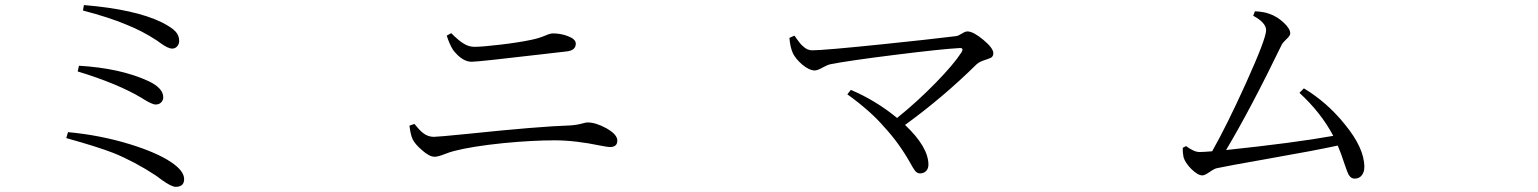

<svg xmlns="http://www.w3.org/2000/svg" viewBox="-20 -722 6040 754"><path d="M669.9 11.7Q653.3 11.7 615.2 -15.6Q600.6 -26.4 592.8 -32.2Q509.8 -86.9 425.8 -121.1Q363.3 -145.5 240.2 -179.7L247.1 -203.1Q374 -191.4 491.2 -155.3Q595.7 -123 652.3 -85Q703.1 -50.8 703.1 -18.6Q703.1 11.7 669.9 11.7ZM590.8 -311.5Q578.1 -311.5 543 -333Q539.1 -335.9 537.1 -336.9Q442.4 -393.6 285.2 -441.4L290 -463.9Q454.1 -454.1 563.5 -403.3Q621.1 -376 621.1 -339.8Q621.1 -328.1 612.8 -319.8Q604.5 -311.5 590.8 -311.5ZM656.2 -531.2Q639.6 -531.2 610.4 -552.7Q601.6 -559.6 596.7 -562.5Q539.1 -600.6 474.6 -626Q407.2 -654.3 305.7 -680.7L309.6 -702.1Q509.8 -685.5 614.3 -634.8Q653.3 -615.2 668.9 -598.6Q683.6 -583 683.6 -561.5Q683.6 -548.8 675.8 -540Q668 -531.2 656.2 -531.2Z M1686.5 -106.4Q1666 -106.4 1636.7 -132.8Q1610.4 -155.3 1600.6 -174.8Q1592.8 -190.4 1587.9 -228.5L1607.4 -235.4Q1627 -210.9 1640.6 -200.2Q1660.2 -184.6 1683.6 -184.6Q1699.2 -184.6 1816.4 -196.3Q2096.7 -225.6 2220.7 -229.5Q2247.1 -231.4 2271.5 -238.3Q2282.2 -241.2 2287.1 -241.2Q2319.3 -241.2 2360.4 -218.8Q2404.3 -194.3 2404.3 -169.9Q2404.3 -144.5 2375 -144.5Q2367.2 -144.5 2336.9 -150.4Q2238.3 -170.9 2158.2 -170.9Q2071.3 -170.9 1959 -160.2Q1834 -147.5 1762.7 -128.9Q1747.1 -125 1724.6 -116.2Q1700.2 -106.4 1686.5 -106.4ZM1832 -479.5Q1794.9 -479.5 1758.8 -526.4Q1744.1 -550.8 1734.4 -582L1752 -591.8Q1781.2 -562.5 1800.8 -550.8Q1821.3 -538.1 1842.8 -538.1Q1874 -538.1 1947.3 -546.9Q2020.5 -555.7 2065.4 -565.4Q2095.7 -571.3 2123 -583Q2140.6 -590.8 2151.4 -590.8Q2182.6 -590.8 2210 -580.1Q2241.2 -568.4 2241.2 -550.8Q2241.2 -525.4 2209 -520.5Q2175.8 -516.6 2107.4 -508.8Q1859.4 -479.5 1832 -479.5Z M3592.8 -41Q3582 -41 3573.2 -51.8Q3567.4 -58.6 3554.7 -82Q3510.7 -160.2 3452.1 -223.6Q3398.4 -286.1 3307.6 -351.6L3321.3 -369.1Q3419.9 -327.1 3502.9 -258.8Q3582 -322.3 3655.3 -397.5Q3726.6 -470.7 3755.9 -516.6Q3766.6 -535.2 3747.1 -533.2Q3675.8 -529.3 3489.3 -505.9Q3309.6 -483.4 3241.2 -469.7Q3230.5 -467.8 3210.9 -457Q3190.4 -445.3 3179.7 -445.3Q3158.2 -445.3 3129.9 -468.8Q3104.5 -491.2 3093.8 -512.7Q3083 -537.1 3080.1 -573.2L3099.6 -582Q3102.5 -579.1 3107.4 -571.3Q3123 -548.8 3133.8 -540Q3150.4 -524.4 3168.9 -524.4Q3215.8 -524.4 3451.2 -548.8Q3622.1 -566.4 3734.4 -580.1Q3743.2 -581.1 3756.8 -589.8Q3770.5 -598.6 3779.3 -598.6Q3801.8 -598.6 3841.3 -565.9Q3880.9 -533.2 3880.9 -512.7Q3880.9 -502 3873 -496.1Q3868.2 -493.2 3853.5 -488.3Q3827.1 -480.5 3815.4 -469.7Q3682.6 -338.9 3534.2 -231.4Q3626 -144.5 3626 -75.2Q3626 -59.6 3616.7 -50.3Q3607.4 -41 3592.8 -41Z M5299.8 -20.5Q5286.1 -20.5 5277.3 -34.2Q5271.5 -43.9 5260.7 -76.2Q5246.1 -121.1 5233.4 -150.4Q5154.3 -132.8 4949.2 -96.7Q4798.8 -70.3 4758.8 -61.5Q4749 -59.6 4730 -46.4Q4710.9 -33.2 4702.1 -33.2Q4683.6 -33.2 4658.2 -58.6Q4634.8 -82 4627.9 -104.5Q4624 -124 4625 -141.6L4637.7 -148.4Q4668.9 -125 4690.4 -125Q4705.1 -125 4740.2 -127.9Q4797.9 -229.5 4873 -395.5Q4952.1 -570.3 4952.1 -603.5Q4952.1 -632.8 4901.4 -660.2L4908.2 -677.7Q4944.3 -675.8 4963.9 -668Q4994.1 -658.2 5020.5 -633.8Q5046.9 -609.4 5046.9 -590.8Q5046.9 -582 5032.2 -568.4Q5018.6 -555.7 5013.7 -546.9Q4891.6 -294.9 4794.9 -132.8Q5063.5 -161.1 5215.8 -188.5Q5168 -279.3 5083 -357.4L5100.6 -375Q5191.4 -320.3 5260.7 -234.4Q5337.9 -140.6 5337.9 -66.4Q5337.9 -45.9 5327.6 -33.2Q5317.4 -20.5 5299.8 -20.5Z"/></svg>

Font: Bpmf GenYo Min R
Style: R
Weight: 400
Foundry: But Ko
Version: Version 1.320